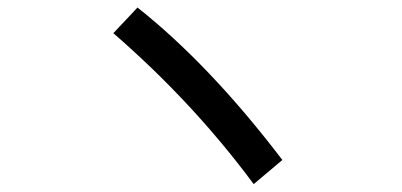

<svg xmlns="http://www.w3.org/2000/svg" viewBox="-20 -625 1040 497"><path d="M710.9 -210.9 636.7 -148.4Q480.5 -359.4 273.4 -539.1L335.9 -605.5Q523.4 -457 710.9 -210.9Z"/></svg>

Font: Droid Sans Fallback
Style: Regular
Weight: 400
Designer: Steve Matteson
Foundry: Ascender Corporation
Version: 3.00 (Khmer version)